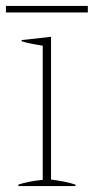

<svg xmlns="http://www.w3.org/2000/svg" viewBox="-22 -627 316 647"><path d="M-2 -607H274V-585H-2ZM40 -5Q73 -16 122 -21V-473Q72 -481 51 -488V-492L150 -503V-22Q203 -15 232 -5V0H40Z"/></svg>

Font: Trirong Thin
Style: Regular
Weight: 250
Designer: Katatrad Team
Foundry: CadsonDemak
Version: Version 1.001